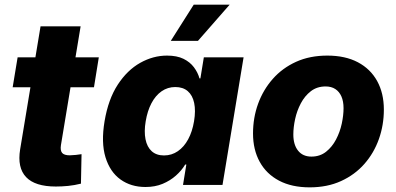

<svg xmlns="http://www.w3.org/2000/svg" viewBox="-20 -784 1678 814"><path d="M398.9 -541 378.4 -414.1H33.7L54.7 -541ZM151.9 -672.4H321.8L238.3 -168.5Q234.9 -146 243.4 -135.7Q252 -125.5 275.9 -125.5Q285.2 -125.5 301.5 -127.2Q317.9 -128.9 325.7 -130.4L323.2 -5.4Q295.9 1.5 268.8 4.2Q241.7 6.8 216.8 6.8Q128.4 6.8 90.6 -33.2Q52.7 -73.2 65.4 -150.9Z M596.7 8.8Q535.2 8.8 490.7 -23.2Q446.3 -55.2 427.2 -117.4Q408.2 -179.7 423.3 -270Q439 -363.3 479.2 -425Q519.5 -486.8 574.5 -517.6Q629.4 -548.3 688 -548.3Q730 -548.3 757.8 -534.7Q785.6 -521 802.2 -498.8Q818.8 -476.6 825.7 -451.7H829.6L844.2 -541H1012.7L923.3 0H755.9L770 -86.4H765.1Q750 -61 725.8 -39.6Q701.7 -18.1 669.4 -4.6Q637.2 8.8 596.7 8.8ZM675.3 -125Q708 -125 734.1 -143.1Q760.3 -161.1 777.8 -193.6Q795.4 -226.1 802.7 -270Q810.1 -314.9 803.2 -347.4Q796.4 -379.9 776.1 -397.5Q755.9 -415 723.1 -415Q690.9 -415 665 -397Q639.2 -378.9 622.1 -346.4Q605 -314 597.7 -270Q590.3 -226.6 596.9 -193.6Q603.5 -160.6 623.3 -142.8Q643.1 -125 675.3 -125ZM704.1 -610.8 801.3 -764.2H953.6L819.3 -610.8Z M1293 10.3Q1216.8 10.3 1163.1 -18.1Q1109.4 -46.4 1081.1 -97.9Q1052.7 -149.4 1052.7 -218.3Q1052.7 -284.7 1074.2 -344Q1095.7 -403.3 1136.5 -449.5Q1177.2 -495.6 1235.4 -522Q1293.5 -548.3 1367.7 -548.3Q1443.8 -548.3 1497.3 -520Q1550.8 -491.7 1579.1 -440.2Q1607.4 -388.7 1607.4 -319.3Q1607.4 -253.9 1586.4 -194.6Q1565.4 -135.3 1524.9 -89.1Q1484.4 -43 1426 -16.4Q1367.7 10.3 1293 10.3ZM1300.3 -120.1Q1336.4 -120.1 1362.3 -140.6Q1388.2 -161.1 1404.8 -192.9Q1421.4 -224.6 1429 -260Q1436.5 -295.4 1436.5 -325.2Q1436.5 -354.5 1427.5 -375Q1418.5 -395.5 1401.6 -406.5Q1384.8 -417.5 1360.4 -417.5Q1324.2 -417.5 1298.1 -397.5Q1272 -377.4 1255.4 -345.9Q1238.8 -314.5 1231.2 -279.3Q1223.6 -244.1 1223.6 -213.9Q1223.6 -170.4 1243.7 -145.3Q1263.7 -120.1 1300.3 -120.1Z"/></svg>

Font: Inter 17pt ExtraBold
Style: Italic
Weight: 800
Italic angle: -9.3988°
Version: Version 4.001;git-66647c0bb